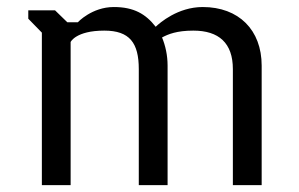

<svg xmlns="http://www.w3.org/2000/svg" viewBox="-20 -540 873 560"><path d="M102.1 0H186V-417.5C186 -417.5 201.2 -450.7 284.2 -450.7C358.4 -450.7 384.8 -414.6 384.8 -338.4V0H468.8V-348.6C468.8 -378.9 462.4 -407.2 452.6 -430.7C470.7 -440.4 495.6 -450.7 543.9 -450.7C618.2 -450.7 659.2 -414.6 659.2 -338.4V0H743.2V-348.6C743.2 -452.6 676.3 -519.5 571.3 -519.5C498.5 -519.5 445.8 -473.1 434.1 -461.9C405.3 -499 370.6 -519.5 312 -519.5C248 -519.5 207 -475.1 207 -475.1H176.3L140.6 -509.8H62.5V-485.4L102.1 -444.8Z"/></svg>

Font: Basic
Style: Regular
Weight: 400
Designer: Magnus Gaarde
Foundry: Magnus Gaarde
Version: Version 1.001